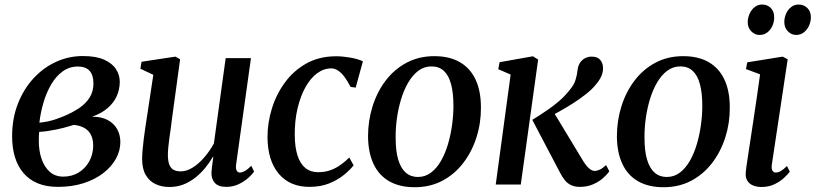

<svg xmlns="http://www.w3.org/2000/svg" viewBox="-20 -792 3500 824"><path d="M228.5 10Q179 10 142.2 -5.2Q105.5 -20.5 81 -49Q56.5 -77.5 44.2 -117.5Q32 -157.5 32 -207Q32 -283.5 56.8 -346.8Q81.5 -410 124 -456Q166.5 -502 221 -526.8Q275.5 -551.5 335.5 -551.5Q392.5 -551.5 427.2 -535.8Q462 -520 478 -495Q494 -470 494 -441Q494 -408.5 481 -379.5Q468 -350.5 441.5 -327.8Q415 -305 375 -291Q415 -291.5 442 -277Q469 -262.5 482.8 -237.8Q496.5 -213 496.5 -182.5Q496.5 -145.5 477.8 -111.2Q459 -77 423.8 -49.5Q388.5 -22 339 -6Q289.5 10 228.5 10ZM251.5 -34Q288 -34 316.8 -51.2Q345.5 -68.5 362.5 -98.5Q379.5 -128.5 380 -166.5Q380 -194.5 370.2 -213.5Q360.5 -232.5 341.8 -243Q323 -253.5 296.5 -256Q288.5 -254 276.8 -250.2Q265 -246.5 250.8 -242.8Q236.5 -239 220.5 -236Q204.5 -233 186.5 -230Q168.5 -227 148 -226Q147 -217 146.8 -207.8Q146.5 -198.5 146.5 -188Q146.5 -144.5 158.5 -109.8Q170.5 -75 193.8 -54.5Q217 -34 251.5 -34ZM149 -265.5Q169 -267.5 186.5 -271.2Q204 -275 220 -280.5Q236 -286 252 -292.5Q289.5 -308 318.8 -327.5Q348 -347 364.5 -373.2Q381 -399.5 381 -434Q381 -470 364.2 -488.2Q347.5 -506.5 314.5 -506.5Q278 -506.5 249.2 -485.8Q220.5 -465 200 -430.2Q179.5 -395.5 166.8 -352.5Q154 -309.5 149 -265.5Z M707 10.5Q674 10.5 647.8 -1.8Q621.5 -14 605.8 -40.5Q590 -67 590 -109.5Q590 -125.5 591.8 -147.5Q593.5 -169.5 596.8 -194.5Q600 -219.5 603.5 -243.5Q607 -267.5 610 -286L638 -471L582.5 -497L587.5 -527L733 -549L753 -537.5L718.5 -285.5Q716.5 -265.5 713.2 -243.5Q710 -221.5 707 -200Q704 -178.5 702.2 -159.8Q700.5 -141 700.5 -127.5Q700.5 -100.5 706.8 -85Q713 -69.5 725.2 -63Q737.5 -56.5 755.5 -56.5Q781 -56.5 807.5 -73.2Q834 -90 857.5 -117.5Q881 -145 898 -176.5L948.5 -542.5H1057L993.5 -87.5Q991 -69.5 995.5 -60.5Q1000 -51.5 1009.5 -51.5Q1019 -51.5 1030.8 -58Q1042.5 -64.5 1058.5 -80.5L1070.5 -55.5Q1064 -45.5 1047 -29.8Q1030 -14 1005.2 -2Q980.5 10 951 10Q917 10 902 -7Q887 -24 887.5 -50Q887.5 -53 888.2 -60.8Q889 -68.5 890.2 -79Q891.5 -89.5 893 -100.2Q894.5 -111 895.5 -119L894.5 -120Q879.5 -94.5 860.5 -71.2Q841.5 -48 818 -29.5Q794.5 -11 767 -0.2Q739.5 10.5 707 10.5Z M1308 10Q1223.5 10 1176 -46.8Q1128.5 -103.5 1128 -204Q1128 -265 1146.8 -326Q1165.5 -387 1202.8 -438Q1240 -489 1295.2 -519.8Q1350.5 -550.5 1422.5 -550.5Q1450 -550.5 1482.2 -545Q1514.5 -539.5 1537.5 -529L1506.5 -416L1484.5 -419Q1472 -443.5 1458.8 -461.5Q1445.5 -479.5 1431.2 -489Q1417 -498.5 1401.5 -498.5Q1369.5 -498.5 1341 -477.5Q1312.5 -456.5 1291 -418Q1269.5 -379.5 1257 -327Q1244.5 -274.5 1245 -211.5Q1245.5 -159.5 1257 -124.2Q1268.5 -89 1290.5 -71Q1312.5 -53 1345 -53Q1374 -53 1397.2 -61.2Q1420.5 -69.5 1440.8 -83.8Q1461 -98 1479 -116L1497.5 -82.5Q1483 -63.5 1456.5 -41.8Q1430 -20 1393 -5Q1356 10 1308 10Z M1844 -551Q1909.5 -551 1954 -525Q1998.5 -499 2021.2 -450Q2044 -401 2044 -331Q2044.5 -264.5 2025 -203Q2005.5 -141.5 1968.5 -93Q1931.5 -44.5 1878.8 -16.5Q1826 11.5 1759.5 11.5Q1695 11.5 1650.2 -14.2Q1605.5 -40 1582.8 -89Q1560 -138 1559.5 -206.5Q1559.5 -274 1579 -336Q1598.5 -398 1635.5 -446.5Q1672.5 -495 1725.2 -523Q1778 -551 1844 -551ZM1832 -507Q1800 -507 1775 -488Q1750 -469 1731.5 -437Q1713 -405 1701 -365Q1689 -325 1683.2 -282.5Q1677.5 -240 1678 -200.5Q1678 -143.5 1689.2 -106.2Q1700.5 -69 1721.8 -50.8Q1743 -32.5 1773.5 -32.5Q1805 -32.5 1829.8 -51.2Q1854.5 -70 1872.8 -102Q1891 -134 1902.8 -174Q1914.5 -214 1920.2 -256.2Q1926 -298.5 1926 -337.5Q1926 -392.5 1916 -430.2Q1906 -468 1885.2 -487.5Q1864.5 -507 1832 -507Z M2107.5 0 2171.5 -472 2118.5 -495 2124 -525 2267 -550.5 2289.5 -536.5 2215 0ZM2469 10Q2446.5 10 2430.8 2.5Q2415 -5 2404 -18.8Q2393 -32.5 2383.5 -51L2264.5 -277.5Q2298 -298.5 2326.8 -318Q2355.5 -337.5 2379.5 -358.2Q2403.5 -379 2423 -403.5Q2443.5 -427 2450.2 -449.8Q2457 -472.5 2458.5 -490.5Q2461 -511 2470 -523.8Q2479 -536.5 2492 -542.8Q2505 -549 2519 -549Q2544 -549 2555.8 -535.2Q2567.5 -521.5 2568 -501Q2568.5 -481.5 2560.2 -463.8Q2552 -446 2538 -430Q2521.5 -409 2494.5 -387.8Q2467.5 -366.5 2437 -347.2Q2406.5 -328 2378 -312.2Q2349.5 -296.5 2329 -286.5L2349.5 -321.5L2479.5 -106.5Q2492 -85 2505.5 -71.8Q2519 -58.5 2532 -58.5Q2542 -58.5 2554.2 -64Q2566.5 -69.5 2581 -83.5L2595 -57Q2586 -43.5 2568.2 -27.8Q2550.5 -12 2525.2 -1Q2500 10 2469 10Z M2912 -551Q2977.5 -551 3022 -525Q3066.5 -499 3089.2 -450Q3112 -401 3112 -331Q3112.5 -264.5 3093 -203Q3073.5 -141.5 3036.5 -93Q2999.5 -44.5 2946.8 -16.5Q2894 11.5 2827.5 11.5Q2763 11.5 2718.2 -14.2Q2673.5 -40 2650.8 -89Q2628 -138 2627.5 -206.5Q2627.5 -274 2647 -336Q2666.5 -398 2703.5 -446.5Q2740.5 -495 2793.2 -523Q2846 -551 2912 -551ZM2900 -507Q2868 -507 2843 -488Q2818 -469 2799.5 -437Q2781 -405 2769 -365Q2757 -325 2751.2 -282.5Q2745.5 -240 2746 -200.5Q2746 -143.5 2757.2 -106.2Q2768.5 -69 2789.8 -50.8Q2811 -32.5 2841.5 -32.5Q2873 -32.5 2897.8 -51.2Q2922.5 -70 2940.8 -102Q2959 -134 2970.8 -174Q2982.5 -214 2988.2 -256.2Q2994 -298.5 2994 -337.5Q2994 -392.5 2984 -430.2Q2974 -468 2953.2 -487.5Q2932.5 -507 2900 -507Z M3248 10.5Q3226.5 10.5 3210.2 3.2Q3194 -4 3186 -18.8Q3178 -33.5 3181 -56.5Q3182.5 -73 3187.5 -105.2Q3192.5 -137.5 3199 -180.8Q3205.5 -224 3213 -273.5Q3220.5 -323 3228 -374.2Q3235.5 -425.5 3242 -473L3181.5 -495.5L3187 -524.5L3339 -549L3360.5 -537.5L3292.5 -86Q3290 -67.5 3295.2 -59.5Q3300.5 -51.5 3309 -51.5Q3319.5 -51.5 3330.2 -57.5Q3341 -63.5 3357.5 -79.5L3369.5 -55Q3362 -45 3345.8 -29.5Q3329.5 -14 3304.8 -1.8Q3280 10.5 3248 10.5ZM3239.5 -642Q3219.5 -642 3203.8 -658Q3188 -674 3189 -700.5Q3190.5 -720 3198.5 -736.2Q3206.5 -752.5 3220 -762.5Q3233.5 -772.5 3251 -772.5Q3273.5 -772.5 3288.2 -757.5Q3303 -742.5 3302.5 -716.5Q3302.5 -698 3294.8 -680.8Q3287 -663.5 3273 -652.8Q3259 -642 3239.5 -642ZM3396.5 -642Q3376.5 -642 3360.8 -658.2Q3345 -674.5 3346 -701Q3347 -719.5 3354.8 -735.8Q3362.5 -752 3376 -762.2Q3389.5 -772.5 3407.5 -772.5Q3430.5 -772.5 3445.5 -757Q3460.5 -741.5 3460 -716.5Q3459.5 -697.5 3451.5 -680.5Q3443.5 -663.5 3429.5 -652.8Q3415.5 -642 3396.5 -642Z"/></svg>

Font: Merriweather 60pt Medium
Style: Italic
Weight: 500
Italic angle: -7.8°
Version: Version 2.101